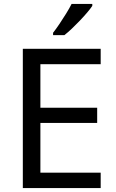

<svg xmlns="http://www.w3.org/2000/svg" viewBox="-20 -964 596 984"><path d="M496 0H97V-714H496V-635H187V-412H478V-334H187V-79H496ZM453 -934Q444 -920 427 -900Q410 -880 389.5 -858.5Q369 -837 348.5 -817.5Q328 -798 310 -784H252V-796Q267 -815 284.5 -841Q302 -867 319 -894.5Q336 -922 347 -944H453Z"/></svg>

Font: Noto Sans Kannada
Style: Regular
Weight: 400
Designer: Jelle Bosma - Monotype Design Team
Foundry: Monotype Imaging Inc.
Version: Version 2.003